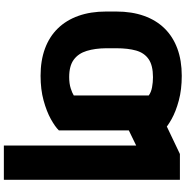

<svg xmlns="http://www.w3.org/2000/svg" viewBox="-3 -774 981 1016"><g transform="rotate(90 488.0 -266.5)"><path d="M670.4 -471.7V-86.9Q650.9 -66.9 610.4 -44.4Q569.8 -22 512 -6.1Q454.1 9.8 381.3 9.8Q300.8 9.8 237.8 -13.4Q174.8 -36.6 131.1 -81.3Q87.4 -126 64.5 -190.4Q41.5 -254.9 41.5 -336.9V-377.9L235.8 -378.9V-336.9Q236.3 -278.8 249.8 -234.6Q263.2 -190.4 296.1 -166Q329.1 -141.6 388.2 -141.6Q422.9 -141.6 448 -149.7Q473.1 -157.7 485.8 -166V-471.7ZM670.4 -640.6V-261.7L485.8 -258.8V-562.5Q468.8 -575.2 442.4 -580.1Q416 -585 389.2 -585Q326.7 -585 293.5 -562Q260.3 -539.1 248 -495.8Q235.8 -452.6 235.8 -390.6V-339.8L41.5 -340.8V-390.6Q41.5 -473.1 64.5 -537.6Q87.4 -602.1 131.1 -646.5Q174.8 -690.9 237.8 -714.1Q300.8 -737.3 381.3 -737.3Q454.6 -737.3 512.5 -721.7Q570.3 -706.1 610.6 -683.6Q650.9 -661.1 670.4 -640.6ZM932.1 -727.5V204.1H750.5V-496.1L565.9 -406.2V-618.2L795.4 -727.5Z"/></g></svg>

Font: Inter 20pt Black
Style: Regular
Weight: 900
Version: Version 4.001;git-66647c0bb